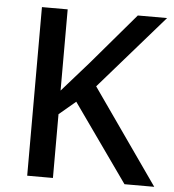

<svg xmlns="http://www.w3.org/2000/svg" viewBox="-52 -762 734 810"><g transform="rotate(5 315.5 -357.0)"><path d="M631 0H505L272 -329L202 -270V0H93V-714H202V-370Q229 -401 257.5 -433Q286 -465 314 -497L499 -714H623L350 -401Z"/></g></svg>

Font: Noto Sans Lao Medium
Style: Regular
Weight: 500
Designer: Monotype Design Team
Foundry: Monotype Imaging Inc.
Version: Version 2.003; ttfautohint (v1.8.4.7-5d5b)